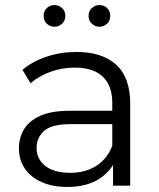

<svg xmlns="http://www.w3.org/2000/svg" viewBox="-20 -736 630 761"><path d="M428 0V-116L425 -135V-329Q425 -396 387.5 -432Q350 -468 276 -468Q225 -468 179 -451Q133 -434 101 -406L69 -459Q109 -493 165 -511.5Q221 -530 283 -530Q385 -530 440.5 -479.5Q496 -429 496 -326V0ZM247 5Q188 5 144.5 -14.5Q101 -34 78 -68.5Q55 -103 55 -148Q55 -189 74.5 -222.5Q94 -256 138.5 -276.5Q183 -297 258 -297H439V-244H260Q184 -244 154.5 -217Q125 -190 125 -150Q125 -105 160 -78Q195 -51 258 -51Q318 -51 361.5 -78.5Q405 -106 425 -158L441 -109Q421 -57 371.5 -26Q322 5 247 5ZM374 -630Q357 -630 344 -642Q331 -654 331 -673Q331 -692 344 -704Q357 -716 374 -716Q392 -716 404.5 -704Q417 -692 417 -673Q417 -654 404.5 -642Q392 -630 374 -630ZM196 -630Q178 -630 165.5 -642Q153 -654 153 -673Q153 -692 165.5 -704Q178 -716 196 -716Q213 -716 226 -704Q239 -692 239 -673Q239 -654 226 -642Q213 -630 196 -630Z"/></svg>

Font: Montserrat Thin
Style: Regular
Weight: 400
Version: Version 9.000